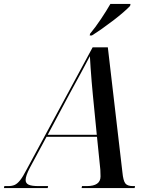

<svg xmlns="http://www.w3.org/2000/svg" viewBox="-79 -954 763 974"><path d="M-59 0 -57 -10H-37Q-18 -10 -4.5 -16Q9 -22 23 -39.5Q37 -57 55 -92L391 -714H468L542 -80Q546 -38 556.5 -24Q567 -10 595 -10H606L604 0H335L337 -10H361Q431 -10 431 -59Q431 -67 430.5 -76Q430 -85 430 -93L413 -260H157L72 -102Q51 -62 51 -41Q51 -24 66.5 -17Q82 -10 116 -10H165L163 0ZM275 -480 163 -270H412L392 -473Q389 -502 386 -539.5Q383 -577 380.5 -612Q378 -647 377 -669Q360 -636 332.5 -585.5Q305 -535 275 -480ZM378 -783Q404 -814 432.5 -856.5Q461 -899 481 -934H583L581 -924Q569 -911 546.5 -891.5Q524 -872 496 -850.5Q468 -829 439.5 -809Q411 -789 387 -774H376Z"/></svg>

Font: Noto Serif Display SemiCondensed Medium
Style: Italic
Weight: 500
Width: 4
Italic angle: -12°
Designer: Monotype Design Team
Foundry: Monotype Imaging Inc.
Version: Version 2.009